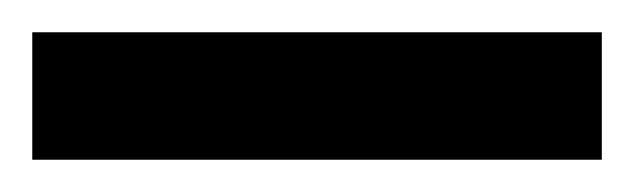

<svg xmlns="http://www.w3.org/2000/svg" viewBox="-20 -779 393 119"><path d="M0 -680V-759H353V-680Z"/></svg>

Font: Ruda
Style: Bold
Weight: 700
Designer: Mariela Monsalve and Angelina Sanchez
Foundry: Mariela Monsalve and Angelina Sanchez
Version: Version 2.000